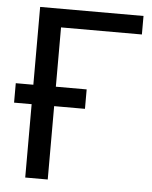

<svg xmlns="http://www.w3.org/2000/svg" viewBox="-52 -754 629 797"><g transform="rotate(5 263.0 -355.5)"><path d="M83 0H176.8V-633.8H513.7V-710.9H83ZM9.8 -305.7H305.2V-386.7H9.8Z"/></g></svg>

Font: Roboto Flex
Style: Regular
Weight: 400
Designer: Berlow after Robertson
Foundry: Google
Version: Version 3.200;gftools[0.9.32]